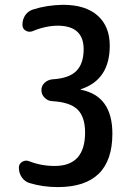

<svg xmlns="http://www.w3.org/2000/svg" viewBox="-20 -760 540 790"><path d="M101.6 -6.8Q82 -12.7 69.8 -30.3Q57.6 -47.9 57.6 -70.3Q57.6 -85.9 71.3 -94.2Q85 -102.5 99.6 -96.7Q149.4 -77.1 205.1 -77.1Q330.1 -77.1 330.1 -214.8Q330.1 -279.3 298.8 -309.6Q267.6 -339.8 194.3 -343.8Q176.8 -344.7 163.6 -357.9Q150.4 -371.1 150.4 -389.2Q150.4 -407.2 163.6 -419.4Q176.8 -431.6 195.3 -433.6Q263.7 -437.5 293.9 -467.8Q324.2 -498 324.2 -557.6Q324.2 -653.3 218.8 -654.3Q168 -654.3 114.3 -631.8Q99.6 -626 85.9 -633.8Q72.3 -641.6 72.3 -658.2Q72.3 -679.7 83.5 -696.8Q94.7 -713.9 115.2 -720.7Q172.9 -739.3 239.3 -740.2Q332 -740.2 381.8 -695.8Q431.6 -651.4 431.6 -572.3Q431.6 -432.6 314.5 -393.6Q312.5 -393.6 311.5 -391.6Q311.5 -390.6 313.5 -390.6Q442.4 -365.2 442.4 -210Q442.4 9.8 217.8 9.8Q156.2 9.8 101.6 -6.8Z"/></svg>

Font: Rounded Mgen+ 1mn medium
Style: Regular
Weight: 500
Designer: [Source Han Sans]
Ryoko NISHIZUKA  (kana & ideographs); Paul D. Hunt (Latin, Greek & Cyrillic); Wenlong ZHANG  (bopomofo
Version: Version 1.059.20150602